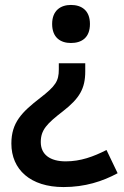

<svg xmlns="http://www.w3.org/2000/svg" viewBox="-20 -565 501 777"><path d="M344 -468C344 -523 310 -545 267 -545C226 -545 191 -523 191 -468C191 -412 226 -391 267 -391C310 -391 344 -412 344 -468ZM325 -276V-309H218V-284C218 -237 205 -217 143 -169C68 -111 26 -69 26 16C26 121 103 192 237 192C324 192 395 169 456 136L411 42C358 69 306 88 246 88C182 88 145 60 145 10C145 -39 169 -64 235 -115C302 -167 325 -207 325 -276Z"/></svg>

Font: Noto Sans Bamum SemiBold
Style: Regular
Weight: 600
Designer: Monotype Design Team
Foundry: Monotype Imaging Inc.
Version: Version 2.002